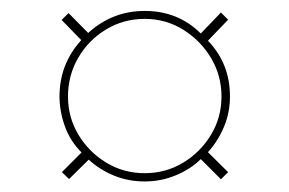

<svg xmlns="http://www.w3.org/2000/svg" viewBox="-20 -419 532 353"><path d="M143.1 -125.5 106.9 -89.8 93.8 -102.5 129.9 -138.7Q108.9 -159.7 99.1 -187.3Q89.4 -214.8 89.4 -241.7Q89.4 -301.3 129.4 -345.2L93.3 -382.3L106 -395L142.1 -358.4Q186.5 -398.9 246.1 -398.9Q307.6 -398.9 349.1 -357.4L386.2 -396L399.4 -382.8L362.3 -344.2Q402.8 -302.2 402.8 -241.7Q402.8 -211.9 391.8 -185.8Q380.9 -159.7 362.3 -139.2L399.4 -102.5L386.2 -89.4L349.1 -126.5Q331.1 -108.4 303.7 -96.9Q276.4 -85.4 246.1 -85.4Q215.3 -85.4 189 -96.4Q162.6 -107.4 143.1 -125.5ZM246.1 -100.6Q284.7 -100.6 316.7 -119.9Q348.6 -139.2 367.9 -171.1Q387.2 -203.1 387.2 -241.7Q387.2 -280.3 367.9 -312.5Q348.6 -344.7 316.7 -364.5Q284.7 -384.3 246.1 -384.3Q207 -384.3 174.8 -364.7Q142.6 -345.2 123.8 -312.7Q105 -280.3 105 -241.7Q105 -203.1 124.3 -171.1Q143.6 -139.2 175.5 -119.9Q207.5 -100.6 246.1 -100.6Z"/></svg>

Font: Bacasime Antique
Style: Regular
Weight: 400
Designer: The DocRepair Project, Claus Eggers Sørensen
Foundry: Google
Version: Version 2.000